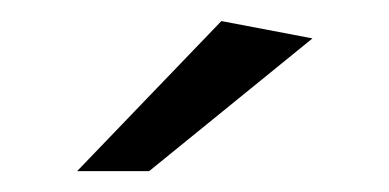

<svg xmlns="http://www.w3.org/2000/svg" viewBox="-20 -676 375 185"><path d="M54.3 -511.1 193.3 -655.7 281.1 -639 123.7 -511.1Z"/></svg>

Font: Ancizar Sans Thin
Style: Italic
Weight: 100
Italic angle: -4°
Designer: Cesar Puertas, Viviana Monsalve, Julian Moncada, Julian Prieto, Jose Castro, Mariel Hernandez, Felipe Aragon, Sara Alarc
Version: Version 8.100